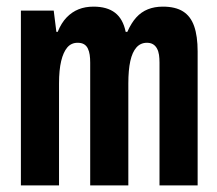

<svg xmlns="http://www.w3.org/2000/svg" viewBox="-20 -559 655 579"><path d="M43 0V-527H142L150 -463H154Q165 -490 181 -506.5Q197 -523 217 -531Q237 -539 262 -539Q303 -539 327 -520.5Q351 -502 359 -463H364Q376 -490 391 -506.5Q406 -523 426 -531Q446 -539 471 -539Q509 -539 532 -524.5Q555 -510 565.5 -480Q576 -450 576 -404V0H461V-370Q461 -383 459.5 -393.5Q458 -404 453.5 -412.5Q449 -421 441.5 -425.5Q434 -430 423 -430Q404 -430 391.5 -416Q379 -402 373 -375Q367 -348 367 -307V0H252V-370Q252 -383 250.5 -393.5Q249 -404 245 -412.5Q241 -421 233.5 -425.5Q226 -430 214 -430Q195 -430 183 -416Q171 -402 164.5 -375Q158 -348 158 -307V0Z"/></svg>

Font: Archivo ExtraCondensed
Style: Bold
Weight: 700
Width: 2
Designer: Hector Gatti
Foundry: Omnibus-Type
Version: Version 2.001